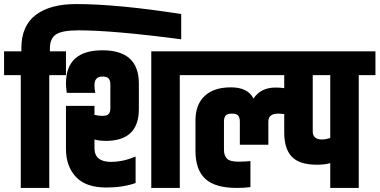

<svg xmlns="http://www.w3.org/2000/svg" viewBox="-60 -923 1864 943"><path d="M45 -671V-687Q45 -796 115.5 -849.5Q186 -903 313 -903Q518 -903 830 -854V-730Q495 -774 325 -774Q245 -774 215 -754Q185 -734 185 -684V-671H264V-554H182V0H42V-554H-40V-671Z M683 -671H905V-554H823V0H683ZM622 -513V-387Q622 -231 459 -231Q446 -231 432.5 -232.5Q419 -234 412 -236L404 -238V-196Q404 -128 485 -128Q544 -128 606 -154V-24Q543 -2 462 -2Q361 -2 312.5 -54.5Q264 -107 264 -191V-403H404V-359Q422 -354 443 -354Q466 -354 474 -363.5Q482 -373 482 -392V-508Q482 -527 474 -537Q466 -547 443 -547Q404 -547 404 -505Q404 -483 408 -467H268Q264 -495 264 -513Q264 -676 443 -676Q622 -676 622 -513Z M1562 -245V-554H1476V-278Q1476 -238 1521 -238Q1532 -238 1542 -240Q1552 -242 1557 -244ZM1784 -671V-554H1702V0H1562V-122Q1536 -114 1497 -114Q1411 -114 1373.5 -153Q1336 -192 1336 -272V-363Q1316 -365 1307 -365Q1258 -365 1258 -326V-212H1118V-326Q1118 -345 1110 -355Q1102 -365 1079 -365Q1056 -365 1048 -355Q1040 -345 1040 -326V-188Q1040 -159 1054.5 -144Q1069 -129 1111 -129Q1143 -129 1170 -132V-4Q1138 0 1103 0Q997 0 948.5 -44.5Q900 -89 900 -182V-331Q900 -409 945 -451.5Q990 -494 1074 -494Q1157 -494 1185 -439Q1221 -493 1293 -493Q1317 -493 1336 -490V-554H825V-671Z"/></svg>

Font: Khand Black
Style: Regular
Weight: 900
Designer: Sanchit Sawaria and Jyotish Sonowal (Devanagari), Satya Rajpurohit (Latin)
Foundry: Indian Type Foundry
Version: Version 2.000;PS 1.0;hotconv 1.0.79;makeotf.lib2.5.61930